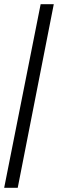

<svg xmlns="http://www.w3.org/2000/svg" viewBox="-20 -780 278 921"><path d="M0 121H65L238 -760H175Z"/></svg>

Font: Noto Serif Tamil ExtraCondensed ExtraBold
Style: Regular
Weight: 800
Width: 2
Designer: Indian Type Foundry, Tom Grace, and the Monotype Design Team
Foundry: Monotype Imaging Inc.
Version: Version 2.004